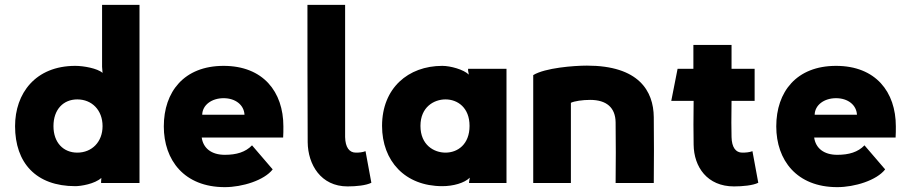

<svg xmlns="http://www.w3.org/2000/svg" viewBox="-20 -753 3750 790"><path d="M298 -344C358 -344 402 -300 402 -234C402 -169 358 -125 298 -125C241 -125 200 -166 200 -234C200 -303 241 -344 298 -344ZM42 -234C42 -83 128 13 290 13C312 13 370 4 397 -21L396 -6V0H554V-733H400V-478L402 -453C381 -472 323 -482 290 -482C125 -482 42 -368 42 -234Z M1102 -56 1017 -155C990 -127 953 -116 905 -116C849 -116 816 -144 810 -187H1145C1146 -204 1146 -214 1146 -233C1146 -375 1063 -482 900 -482C737 -482 654 -375 654 -233C654 -94 738 17 905 17C977 17 1067 -11 1102 -56ZM812 -281C813 -321 851 -349 900 -349C949 -349 984 -321 986 -281Z M1410 14C1446 14 1486 10 1508 -1L1484 -131C1471 -126 1458 -125 1444 -125C1417 -125 1401 -147 1400 -189V-733H1245C1245 -610 1245 -331 1246 -168C1247 -76 1300 14 1410 14Z M1813 -125C1766 -125 1710 -156 1710 -235C1710 -313 1766 -344 1813 -344C1863 -344 1912 -310 1912 -235C1912 -159 1863 -125 1813 -125ZM1552 -235C1552 -91 1646 13 1800 13C1845 13 1891 0 1913 -22L1910 -4V0H2064V-470H1906V-462L1909 -446C1888 -467 1833 -482 1800 -482C1659 -482 1552 -390 1552 -235Z M2329 0V-330C2343 -337 2377 -342 2408 -342C2476 -342 2512 -310 2513 -250C2514 -165 2514 -85 2513 0H2670C2671 -95 2671 -176 2670 -271C2669 -379 2608 -483 2395 -483C2342 -483 2223 -474 2174 -444V0Z M3000 14C3036 14 3078 10 3100 -1L3076 -131C3063 -126 3048 -125 3034 -125C3007 -125 2991 -147 2990 -189C2989 -229 2989 -258 2990 -338H3085V-470H2990V-568H2833V-470H2768L2742 -338H2834C2833 -255 2833 -221 2834 -158C2835 -66 2890 14 3000 14Z M3622 -56 3537 -155C3510 -127 3473 -116 3425 -116C3369 -116 3336 -144 3330 -187H3665C3666 -204 3666 -214 3666 -233C3666 -375 3583 -482 3420 -482C3257 -482 3174 -375 3174 -233C3174 -94 3258 17 3425 17C3497 17 3587 -11 3622 -56ZM3332 -281C3333 -321 3371 -349 3420 -349C3469 -349 3504 -321 3506 -281Z"/></svg>

Font: Kreadon Extra Bold
Style: Regular
Weight: 800
Designer: kohakuno
Foundry: StudioGnu
Version: Version 1.000;Glyphs 3.1.2 (3151)